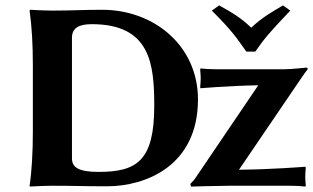

<svg xmlns="http://www.w3.org/2000/svg" viewBox="-20 -684 1153 707"><path d="M175 -645C141 -645 91 -648 91 -648L89 -645C97 -588 101 -520 101 -445V-200C101 -125 97 -54 89 0L90 3C90 3 140 0 175 0C253 0 287 2 374 2C515 2 709 -72 709 -318C709 -515 548 -648 356 -648C285 -648 246 -645 175 -645ZM245 -101V-545C245 -580 269 -595 318 -595C534 -595 548 -448 548 -294C548 -92 484 -51 343 -51C267 -51 245 -69 245 -101ZM931 -370 702 -32C694 -20 690 -16 681 -7L683 3C683 3 794 0 822 0H1048C1068 0 1089 1 1104 3L1106 0C1105 -13 1104 -23 1104 -32C1104 -41 1105 -59 1106 -67L1104 -70C1104 -70 980 -60 860 -59L1083 -387C1100 -412 1107 -422 1113 -429C1113 -433 1112 -435 1108 -435C1103 -435 1056 -429 1027 -429H775C755 -429 734 -430 719 -432L717 -429C718 -416 719 -406 719 -397C719 -388 718 -370 717 -362L719 -359C719 -359 819 -368 931 -370ZM760 -645C834 -571 849 -548 887 -494H920C954 -542 967 -559 1049 -645L1022 -664C978 -638 947 -621 905 -582C867 -619 834 -638 787 -664Z"/></svg>

Font: Libertinus Sans
Style: Bold
Weight: 700
Designer: Philipp H. Poll, Khaled Hosny
Foundry: Caleb Maclennan
Version: Version 7.050;RELEASE